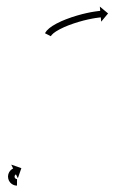

<svg xmlns="http://www.w3.org/2000/svg" viewBox="-20 -546 397 587"><path d="M118.7 -446.3C118.3 -445.6 118 -445 117.6 -444.3L135.5 -435.3C135.7 -435.8 136 -436.2 136.2 -436.7C136.2 -436.7 136.2 -436.6 136.1 -436.5C136 -436.4 136 -436.2 136 -436.2C136.7 -437.4 137.6 -438.6 138.5 -439.7C138.5 -439.7 138.4 -439.6 138.3 -439.4C138.2 -439.3 138.1 -439.2 138.1 -439.2C139.8 -441 141.6 -442.8 143.5 -444.4C143.5 -444.4 143.4 -444.3 143.3 -444.3C143.2 -444.2 143.1 -444.1 143.1 -444.1C145.9 -446.3 148.7 -448.3 151.6 -450.2C151.6 -450.2 151.5 -450.2 151.5 -450.1C151.4 -450.1 151.3 -450 151.3 -450C154.9 -452.3 158.6 -454.4 162.4 -456.4C162.4 -456.4 162.3 -456.4 162.3 -456.4C162.2 -456.4 162.2 -456.3 162.2 -456.3C166.5 -458.5 170.8 -460.6 175.2 -462.6C175.2 -462.6 175.2 -462.6 175.1 -462.6C175.1 -462.6 175 -462.6 175 -462.6C179.8 -464.6 184.6 -466.6 189.5 -468.6C189.5 -468.6 189.4 -468.6 189.4 -468.5C189.4 -468.5 189.3 -468.5 189.3 -468.5C194.4 -470.4 199.4 -472.3 204.5 -474C204.5 -474 204.5 -474 204.5 -474C204.5 -474 204.4 -474 204.4 -474C209.6 -475.7 214.7 -477.3 219.9 -478.9C219.9 -478.9 219.9 -478.9 219.8 -478.9C219.8 -478.9 219.8 -478.9 219.8 -478.9C224.8 -480.3 229.9 -481.8 234.9 -483.1C234.9 -483.1 234.9 -483.1 234.9 -483.1C234.8 -483.1 234.8 -483.1 234.8 -483.1C239.6 -484.3 244.3 -485.4 249.1 -486.5C249.1 -486.5 249.1 -486.5 249.1 -486.5C249 -486.5 249 -486.5 249 -486.5C253.3 -487.4 257.6 -488.3 261.9 -489.1C261.9 -489.1 261.9 -489.1 261.8 -489.1C261.8 -489.1 261.8 -489.1 261.8 -489.1C265.4 -489.8 269 -490.4 272.7 -491C272.7 -491 272.7 -491 272.6 -490.9C272.6 -490.9 272.6 -490.9 272.6 -490.9C275.4 -491.3 278.2 -491.7 281 -492.1C281 -492.1 281 -492.1 281 -492.1C280.9 -492.1 280.9 -492.1 280.9 -492.1C282.7 -492.3 284.5 -492.5 286.3 -492.7C286.3 -492.7 286.3 -492.7 286.3 -492.7C286.3 -492.7 286.3 -492.7 286.3 -492.7C286.9 -492.7 287.6 -492.8 288.2 -492.8L289.4 -479.7L310.4 -504.9L285.2 -525.9L286.4 -512.8C285.7 -512.7 285.1 -512.6 284.4 -512.6C284.4 -512.6 284.4 -512.6 284.4 -512.6C284.4 -512.6 284.3 -512.6 284.3 -512.6C282.4 -512.4 280.5 -512.2 278.6 -511.9C278.6 -511.9 278.6 -511.9 278.6 -511.9C278.6 -511.9 278.5 -511.9 278.5 -511.9C275.6 -511.6 272.6 -511.2 269.7 -510.7C269.7 -510.7 269.7 -510.7 269.6 -510.7C269.6 -510.7 269.6 -510.7 269.6 -510.7C265.8 -510.1 262 -509.5 258.2 -508.8C258.2 -508.8 258.2 -508.8 258.2 -508.8C258.1 -508.8 258.1 -508.8 258.1 -508.8C253.6 -507.9 249.2 -507 244.8 -506C244.8 -506 244.7 -506 244.7 -506C244.7 -506 244.7 -506 244.7 -506C239.7 -504.9 234.8 -503.7 229.9 -502.5C229.9 -502.5 229.9 -502.4 229.9 -502.4C229.8 -502.4 229.8 -502.4 229.8 -502.4C224.6 -501 219.4 -499.6 214.2 -498.1C214.2 -498.1 214.2 -498.1 214.1 -498.1C214.1 -498.1 214.1 -498 214.1 -498C208.7 -496.4 203.4 -494.7 198.1 -493C198.1 -493 198.1 -493 198.1 -493C198 -492.9 198 -492.9 198 -492.9C192.7 -491.1 187.5 -489.2 182.2 -487.2C182.2 -487.2 182.2 -487.2 182.2 -487.2C182.1 -487.2 182.1 -487.2 182.1 -487.2C177 -485.2 172 -483.1 167 -480.9C167 -480.9 167 -480.9 166.9 -480.9C166.9 -480.8 166.9 -480.8 166.9 -480.8C162.2 -478.7 157.6 -476.5 153.1 -474.1C153.1 -474.1 153 -474.1 152.9 -474.1C152.9 -474 152.8 -474 152.8 -474C148.8 -471.8 144.7 -469.5 140.8 -467C140.8 -467 140.7 -467 140.6 -466.9C140.6 -466.9 140.5 -466.9 140.5 -466.9C137.2 -464.6 133.9 -462.3 130.7 -459.8C130.7 -459.8 130.6 -459.7 130.6 -459.6C130.5 -459.6 130.4 -459.5 130.4 -459.5C127.9 -457.4 125.5 -455.1 123.3 -452.7C123.3 -452.7 123.2 -452.6 123.1 -452.5C123 -452.4 122.9 -452.3 122.9 -452.3C121.5 -450.5 120.1 -448.7 119 -446.8C119 -446.8 118.9 -446.7 118.8 -446.5C118.8 -446.4 118.7 -446.3 118.7 -446.3ZM31.3 21.5C31.5 21.5 31.7 21.5 31.9 21.5L32.1 1.5C31.9 1.5 31.8 1.5 31.7 1.5C31.7 1.5 31.7 1.5 31.8 1.5C31.8 1.5 31.9 1.5 31.9 1.5C31.5 1.5 31.2 1.5 30.9 1.4C30.9 1.4 31 1.4 31.1 1.5C31.2 1.5 31.3 1.5 31.3 1.5C30.8 1.4 30.3 1.3 29.9 1.2C29.9 1.2 30 1.2 30.1 1.3C30.2 1.3 30.4 1.3 30.4 1.3C29.8 1.2 29.2 1 28.6 0.7C28.6 0.7 28.7 0.8 28.9 0.9C29 0.9 29.2 1 29.2 1C28.5 0.7 27.9 0.3 27.3 -0.1C27.3 -0.1 27.4 0 27.6 0.1C27.7 0.2 27.9 0.3 27.9 0.3C27.2 -0.2 26.6 -0.7 26.1 -1.3C26.1 -1.3 26.2 -1.2 26.3 -1C26.5 -0.9 26.6 -0.7 26.6 -0.7C26 -1.4 25.5 -2.2 25.1 -2.9C25.1 -2.9 25.2 -2.7 25.3 -2.5C25.4 -2.4 25.5 -2.2 25.5 -2.2C25.1 -3 24.8 -3.8 24.6 -4.7C24.6 -4.7 24.6 -4.5 24.7 -4.3C24.7 -4.1 24.8 -3.9 24.8 -3.9C24.6 -4.8 24.5 -5.7 24.5 -6.6C24.5 -6.6 24.5 -6.4 24.5 -6.2C24.5 -6 24.5 -5.8 24.5 -5.8C24.5 -6.7 24.7 -7.6 24.9 -8.5C24.9 -8.5 24.8 -8.3 24.8 -8.1C24.7 -7.9 24.7 -7.7 24.7 -7.7C24.9 -8.5 25.2 -9.2 25.6 -10C25.6 -10 25.5 -9.8 25.4 -9.6C25.3 -9.5 25.2 -9.3 25.2 -9.3C25.6 -9.9 26 -10.6 26.5 -11.1C26.5 -11.1 26.4 -11 26.3 -10.9C26.2 -10.8 26.1 -10.6 26.1 -10.6C26.5 -11.1 26.9 -11.5 27.4 -12C27.4 -12 27.3 -11.9 27.2 -11.8C27.1 -11.7 27 -11.6 27 -11.6C27.4 -11.9 27.7 -12.2 28.1 -12.5C28.1 -12.5 28.1 -12.4 28 -12.4C27.9 -12.3 27.8 -12.3 27.8 -12.3C28.1 -12.4 28.4 -12.6 28.6 -12.7C28.6 -12.7 28.6 -12.7 28.5 -12.7C28.5 -12.7 28.5 -12.6 28.5 -12.6C28.6 -12.7 28.7 -12.8 28.8 -12.8L34.6 -1L45.3 -31.9L14.4 -42.7L20.1 -30.8C19.9 -30.7 19.7 -30.6 19.5 -30.5C19.5 -30.5 19.5 -30.5 19.4 -30.5C19.4 -30.5 19.4 -30.4 19.4 -30.4C18.7 -30.1 18.1 -29.8 17.5 -29.4C17.5 -29.4 17.5 -29.4 17.4 -29.3C17.3 -29.3 17.2 -29.2 17.2 -29.2C16.3 -28.6 15.5 -28 14.6 -27.3C14.6 -27.3 14.5 -27.3 14.4 -27.2C14.3 -27.1 14.2 -27 14.2 -27C13.2 -26.1 12.2 -25.1 11.2 -24.1C11.2 -24.1 11.1 -24 11 -23.8C10.9 -23.7 10.8 -23.6 10.8 -23.6C9.8 -22.3 8.9 -20.9 8 -19.5C8 -19.5 7.9 -19.4 7.9 -19.2C7.8 -19.1 7.7 -18.9 7.7 -18.9C6.9 -17.2 6.2 -15.5 5.6 -13.8C5.6 -13.8 5.6 -13.6 5.5 -13.4C5.5 -13.2 5.4 -13 5.4 -13C5 -11.1 4.7 -9.2 4.5 -7.2C4.5 -7.2 4.5 -7 4.5 -6.8C4.5 -6.6 4.5 -6.4 4.5 -6.4C4.5 -4.4 4.7 -2.4 5.1 -0.4C5.1 -0.4 5.1 -0.2 5.2 0C5.2 0.2 5.3 0.4 5.3 0.4C5.8 2.4 6.5 4.3 7.3 6.2C7.3 6.2 7.4 6.4 7.5 6.5C7.6 6.7 7.7 6.9 7.7 6.9C8.7 8.6 9.8 10.3 11 11.8C11 11.8 11.1 11.9 11.3 12.1C11.4 12.2 11.5 12.4 11.5 12.4C12.8 13.7 14.1 15 15.6 16.1C15.6 16.1 15.7 16.2 15.9 16.3C16 16.4 16.2 16.5 16.2 16.5C17.6 17.4 19 18.3 20.5 19C20.5 19 20.6 19.1 20.8 19.1C20.9 19.2 21.1 19.2 21.1 19.2C22.3 19.8 23.7 20.2 25 20.6C25 20.6 25.1 20.6 25.3 20.7C25.4 20.7 25.5 20.7 25.5 20.7C26.5 21 27.6 21.2 28.7 21.3C28.7 21.3 28.8 21.3 28.8 21.3C28.9 21.3 29 21.3 29 21.3C29.7 21.4 30.4 21.5 31.1 21.5C31.1 21.5 31.1 21.5 31.2 21.5C31.2 21.5 31.3 21.5 31.3 21.5Z"/></svg>

Font: FRB American Cursive Just Arrows Extralight
Style: Italic
Weight: 200
Italic angle: -25°
Version: Version 2.0;Modular Font Editor K font №1